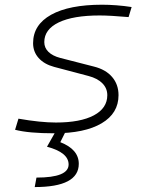

<svg xmlns="http://www.w3.org/2000/svg" viewBox="-20 -547 626 802"><path d="M205.6 9.8Q100.1 9.8 43 -4.9L57.1 -51.3Q149.4 -35.2 213.4 -35.2Q315.9 -35.2 372.1 -65.2Q428.2 -95.2 428.2 -149.4Q428.2 -178.2 407.7 -199Q387.2 -219.7 350.1 -229.5L206.1 -267.6Q164.6 -278.8 141.4 -304.7Q118.2 -330.6 118.2 -366.7Q118.2 -443.4 193.6 -485.4Q269 -527.3 406.7 -527.3Q434.1 -527.3 466.3 -524.9Q498.5 -522.5 529.8 -517.6L517.1 -475.6Q439 -482.4 396 -482.4Q285.6 -482.4 225.3 -453.4Q165 -424.3 165 -371.1Q165 -347.2 182.4 -330.3Q199.7 -313.5 231 -305.2L372.1 -269Q421.4 -256.8 448.2 -225.6Q475.1 -194.3 475.1 -149.4Q475.1 -73.7 404.5 -32Q334 9.8 205.6 9.8ZM125 234.4 132.3 194.8Q266.6 194.8 266.6 140.1Q266.6 89.8 176.3 65.9L227.1 -23.9L258.3 -5.9L231.9 46.9Q309.1 77.1 309.1 137.2Q309.1 234.4 125 234.4Z"/></svg>

Font: Cascadia Mono NF ExtraLight
Style: Italic
Weight: 200
Italic angle: -10°
Monospace: yes
Designer: Aaron Bell
Foundry: Saja Typeworks
Version: Version 2404.023; ttfautohint (v1.8.4)